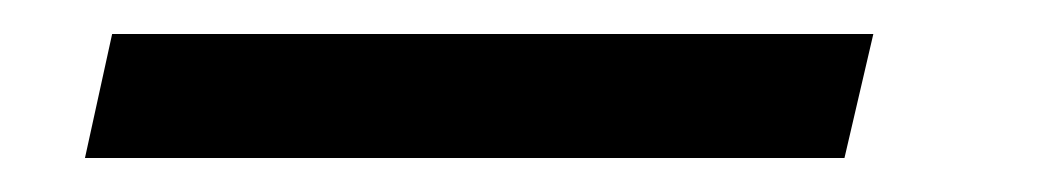

<svg xmlns="http://www.w3.org/2000/svg" viewBox="-20 59 617 113"><path d="M46 79H494L477 152H30Z"/></svg>

Font: TitilliumWebItalic
Style: Italic
Weight: 400
Italic angle: -13°
Version: Version 1.001;PS 57.000;hotconv 1.0.70;makeotf.lib2.5.55311